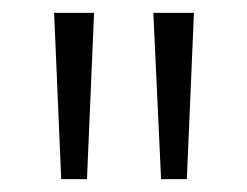

<svg xmlns="http://www.w3.org/2000/svg" viewBox="-20 -734 384 298"><path d="M126 -714H64L75 -456H115ZM281 -714H218L230 -456H270Z"/></svg>

Font: Noto Sans Myanmar Condensed Light
Style: Regular
Weight: 300
Width: 3
Designer: Monotype Design Team
Foundry: Monotype Imaging Inc.
Version: Version 2.107